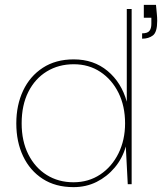

<svg xmlns="http://www.w3.org/2000/svg" viewBox="-20 -757 676 789"><path d="M282 12Q208 12 155.5 -22Q103 -56 75 -115Q47 -174 47 -250Q47 -325 75 -384.5Q103 -444 156 -478.5Q209 -513 283 -513Q365 -513 422 -465.5Q479 -418 501 -339V-720H521V0H505L497 -155Q483 -106 451.5 -68.5Q420 -31 377 -9.5Q334 12 282 12ZM282 -8Q344 -8 392 -40Q440 -72 467 -127Q494 -182 494 -250Q494 -321 467 -375.5Q440 -430 392.5 -461.5Q345 -493 283 -493Q221 -493 172.5 -463.5Q124 -434 96.5 -379.5Q69 -325 69 -250Q69 -177 96.5 -122.5Q124 -68 172 -38Q220 -8 282 -8ZM564 -598V-620Q586 -620 594 -630Q602 -640 602 -659V-684H571V-737H621Q623 -715 624.5 -700Q626 -685 626 -671Q626 -625 608.5 -611.5Q591 -598 564 -598Z"/></svg>

Font: DM Sans 18pt Thin
Style: Regular
Weight: 250
Designer: Colophon Foundry, Jonny Pinhorn
Foundry: Colophon Foundry
Version: Version 4.004;gftools[0.9.30]